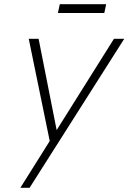

<svg xmlns="http://www.w3.org/2000/svg" viewBox="-20 -686 612 915"><path d="M486 -666H265L256 -624H477ZM77 209H121L572 -501H523L250 -66L164 -501H117L217 -14Z"/></svg>

Font: Advent Pro Light
Style: Italic
Weight: 300
Italic angle: -12°
Version: Version 3.000